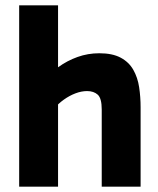

<svg xmlns="http://www.w3.org/2000/svg" viewBox="-20 -701 594 721"><path d="M52 0V-681H198V0ZM362 0V-290Q362 -332 347 -345.5Q332 -359 307 -359Q286 -359 263.5 -350.5Q241 -342 220 -327Q199 -312 183 -293L140 -396Q166 -425 199 -449Q232 -473 271 -487Q310 -501 353 -501Q402 -501 433 -484.5Q464 -468 480.5 -439Q497 -410 502.5 -373.5Q508 -337 508 -298V0Z"/></svg>

Font: Gabarito
Style: Bold
Weight: 700
Designer: Leandro Assis / Alvaro Franca / Felipe Casaprima
Foundry: Naipe Foundry
Version: Version 1.000